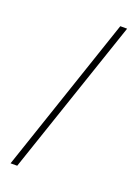

<svg xmlns="http://www.w3.org/2000/svg" viewBox="-163 -737 719 1004"><g transform="rotate(20 197.0 -235.0)"><path d="M325 -670 31 200H68L363 -670Z"/></g></svg>

Font: LT Wave Alt Thin
Style: Regular
Weight: 100
Designer: Daniel Lyons
Version: Version 2.5 (Glyphs App)